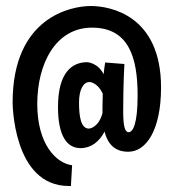

<svg xmlns="http://www.w3.org/2000/svg" viewBox="-20 -602 572 639"><path d="M516 -311C516 -551 347 -582 282 -582C217 -582 22 -545 22 -261C22 -261 22 17 209 17H216L220 -52C166 -59 104 -123 104 -256C104 -391 166 -510 286 -510C408 -510 438 -412 438 -285C438 -188 422 -162 408 -162C396 -162 390 -181 390 -231C390 -325 394 -389 394 -389L330 -394C328 -381 326 -368 325 -355C305 -394 270 -395 270 -395C220 -395 173 -361 173 -246C173 -151 202 -109 248 -109C283 -109 310 -130 328 -164C340 -117 367 -97 407 -97C466 -97 516 -168 516 -311ZM322 -290C321 -252 321 -243 321 -225C307 -175 276 -174 276 -174C248 -174 243 -218 243 -261C243 -303 257 -329 278 -329C278 -329 304 -329 322 -290Z"/></svg>

Font: Mouse Memoirs
Style: Regular
Weight: 400
Designer: Astigmatic (AOETI)
Foundry: Astigmatic (AOETI)
Version: Version 1.000